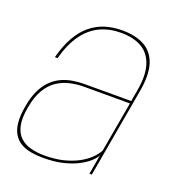

<svg xmlns="http://www.w3.org/2000/svg" viewBox="-114 -690 720 786"><g transform="rotate(20 246.5 -297.0)"><path d="M159.5 4Q209 4 246.5 -5.2Q284 -14.5 310.8 -28.8Q337.5 -43 353.5 -58Q369.5 -73 375.5 -85L360.5 0H371L439 -387Q452.5 -462 437.8 -508.2Q423 -554.5 384.5 -576Q346 -597.5 287 -597.5Q246.5 -597.5 212 -586.5Q177.5 -575.5 149.2 -552Q121 -528.5 99.8 -491Q78.5 -453.5 64.5 -400H76Q94 -466 123.8 -507Q153.5 -548 194.2 -567.2Q235 -586.5 285.5 -586.5Q340.5 -586.5 376.5 -565.5Q412.5 -544.5 426.5 -500.2Q440.5 -456 428 -386L419.5 -338H217Q189.5 -338 163.8 -333.5Q138 -329 115 -318Q92 -307 73 -287.8Q54 -268.5 40.2 -239.2Q26.5 -210 19.5 -168.5Q12 -126 15.2 -96Q18.5 -66 30.8 -46.5Q43 -27 62.2 -16Q81.5 -5 106.2 -0.5Q131 4 159.5 4ZM162 -7Q130 -7 102.5 -14Q75 -21 55.8 -38.5Q36.5 -56 29.2 -87.5Q22 -119 31 -168.5Q39.5 -217 58 -248.2Q76.5 -279.5 102.2 -296.5Q128 -313.5 157.2 -320.2Q186.5 -327 216.5 -327H418L379 -107Q370 -90 352 -72.2Q334 -54.5 306.8 -39.8Q279.5 -25 243.5 -16Q207.5 -7 162 -7Z"/></g></svg>

Font: Anybody UltraCondensed Thin Thin
Style: Italic
Weight: 250
Italic angle: -10°
Version: Version 1.111